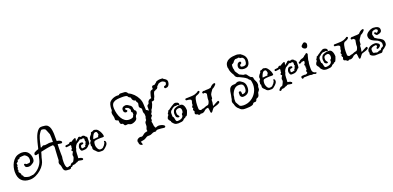

<svg xmlns="http://www.w3.org/2000/svg" viewBox="4 -1628 5551 2709"><g transform="rotate(-20 2780.0 -273.5)"><path d="M730 86Q726 86 721.5 85.5Q717 85 713 85H709Q682 85 669.5 73.5Q657 62 653 45Q649 28 646.5 9.5Q644 -9 635 -22Q632 -27 629.5 -33.5Q627 -40 627 -49Q627 -63 633 -73Q639 -83 639 -88Q639 -103 640.5 -131Q642 -159 643.5 -187.5Q645 -216 646 -230Q647 -246 648.5 -263.5Q650 -281 650 -281Q649 -295 644 -298.5Q639 -302 640 -316Q591 -313 543.5 -304Q496 -295 449 -284L437 -241Q425 -207 418.5 -173.5Q412 -140 393 -108Q372 -72 335.5 -40.5Q299 -9 255.5 11Q212 31 168 31Q87 31 44 -13Q1 -57 1 -144Q1 -176 9.5 -211.5Q18 -247 36 -279Q54 -311 81.5 -334Q109 -357 146 -363Q154 -365 162.5 -366.5Q171 -368 181 -368Q246 -368 277.5 -328.5Q309 -289 309 -233Q309 -205 297 -189.5Q285 -174 266 -166Q244 -147 208 -147Q183 -147 170 -161Q160 -166 162 -178Q161 -179 161 -180Q161 -181 160 -182Q158 -190 158 -193Q158 -205 169 -205Q182 -205 192 -193Q194 -193 195 -192.5Q196 -192 197 -192Q208 -192 221 -192.5Q234 -193 245 -197Q260 -212 260 -244Q260 -270 245 -289.5Q230 -309 207 -319H201Q182 -319 168 -317.5Q154 -316 134 -313Q130 -297 119.5 -295Q109 -293 96 -291L95 -290Q97 -275 92.5 -269Q88 -263 81 -259.5Q74 -256 66 -249L67 -245Q70 -235 70 -226Q70 -214 60 -204L58 -202Q63 -194 63 -189Q63 -177 50 -168Q57 -161 57 -151Q57 -146 55 -140Q53 -134 50 -126L51 -124Q57 -113 67 -103Q77 -93 77 -79Q77 -76 76.5 -73.5Q76 -71 75 -68Q96 -61 97 -39L98 -38Q105 -31 120 -25Q135 -19 150.5 -15.5Q166 -12 176 -12Q182 -12 187.5 -14Q193 -16 199 -16Q206 -16 209 -15L210 -16Q221 -22 228 -17Q284 -37 327.5 -83.5Q371 -130 384 -185Q389 -208 395 -230Q401 -252 407 -274L370 -265Q360 -262 353.5 -269Q347 -276 347 -284Q347 -291 352 -296Q354 -305 363 -309Q390 -325 422 -334Q426 -348 429 -361Q432 -374 435 -387Q439 -403 446 -431Q453 -459 463.5 -490.5Q474 -522 489.5 -550.5Q505 -579 524.5 -597.5Q544 -616 569 -616Q581 -616 590 -616Q599 -616 606 -614Q646 -612 665.5 -592.5Q685 -573 693 -544.5Q701 -516 703 -487Q705 -474 705 -461.5Q705 -449 705 -437V-403Q705 -393 705.5 -380.5Q706 -368 706 -353Q721 -352 735.5 -347Q750 -342 763 -332Q773 -325 773 -315Q773 -299 754 -299Q743 -299 730.5 -302Q718 -305 704 -307Q703 -291 702 -275Q701 -259 701 -243V-158Q701 -156 701.5 -145.5Q702 -135 702 -124Q702 -116 701.5 -110Q701 -104 699 -103Q698 -96 696.5 -78Q695 -60 695 -39Q695 -11 700 14.5Q705 40 720 48H733Q738 48 741 45Q748 40 753 40Q767 40 769 55Q770 58 770 63Q770 70 764.5 77Q759 84 745 86Q741 87 737.5 86.5Q734 86 730 86ZM463 -342Q466 -342 469.5 -342.5Q473 -343 477 -343Q486 -348 492 -353.5Q498 -359 510 -359Q515 -359 519.5 -357.5Q524 -356 528 -354Q546 -354 566.5 -358.5Q587 -363 606 -363Q617 -363 628 -361.5Q639 -360 651 -358Q651 -371 651.5 -386.5Q652 -402 652 -418Q652 -447 649 -475L646 -482Q645 -485 639.5 -498Q634 -511 627.5 -528Q621 -545 615 -557Q595 -575 565 -575Q560 -575 558 -576Q548 -570 537.5 -556Q527 -542 519 -528.5Q511 -515 508 -508Q492 -468 482 -426Q472 -384 463 -342Z M788 61Q784 64 778 64Q764 64 764 51Q764 46 769 39Q783 24 789 17Q795 10 816 6Q818 6 819 5.5Q820 5 821 5Q827 -3 835 -17Q843 -31 848.5 -46.5Q854 -62 851 -72Q850 -76 849.5 -79.5Q849 -83 849 -86Q849 -101 856.5 -110Q864 -119 865 -127L871 -132Q872 -133 872 -133.5Q872 -134 872 -134Q872 -138 864 -142Q856 -146 856 -153Q856 -164 862 -168.5Q868 -173 871 -174V-194Q871 -199 872 -205Q873 -211 877 -215Q875 -220 873 -224.5Q871 -229 868 -233Q855 -227 840 -226Q825 -225 811 -223H808Q802 -223 798.5 -227.5Q795 -232 795 -237Q795 -242 798 -246Q801 -250 807 -251Q817 -253 835.5 -253.5Q854 -254 860 -262L863 -266Q867 -271 872.5 -274Q878 -277 885 -275L898 -271Q913 -283 921 -287Q929 -291 948 -301Q956 -304 959 -304Q968 -304 968 -292Q968 -283 964.5 -272Q961 -261 958 -253Q964 -258 976.5 -269Q989 -280 996 -283Q1001 -291 1007 -296Q1013 -301 1023 -301Q1032 -301 1039 -292H1055Q1059 -294 1063 -295.5Q1067 -297 1072 -297Q1083 -297 1095.5 -289.5Q1108 -282 1109 -274Q1114 -270 1119 -267.5Q1124 -265 1127 -260Q1131 -253 1130.5 -246Q1130 -239 1130 -231Q1130 -219 1130 -200.5Q1130 -182 1127 -167Q1124 -152 1116 -150H1110Q1097 -129 1075 -115Q1053 -101 1019 -101Q1016 -101 1015 -102Q1012 -101 1006 -101Q990 -101 983.5 -109.5Q977 -118 975 -130Q970 -142 970 -152Q970 -167 976 -180Q981 -195 990.5 -205Q1000 -215 1017 -215Q1026 -215 1036 -212Q1048 -209 1048 -198Q1048 -192 1043 -187.5Q1038 -183 1029 -184H1025Q1011 -184 1003 -169V-155Q1003 -153 1002.5 -148.5Q1002 -144 1002 -140Q1008 -132 1015 -131Q1027 -133 1041.5 -136Q1056 -139 1061 -141Q1060 -144 1060 -149Q1060 -163 1077 -171Q1074 -176 1074 -179Q1074 -191 1090 -202Q1080 -208 1080 -219Q1080 -225 1082 -227Q1084 -229 1085 -232Q1080 -238 1080 -244Q1080 -247 1081 -249.5Q1082 -252 1082 -253Q1082 -255 1078 -257Q1074 -259 1060 -262Q1056 -261 1051 -259Q1046 -257 1041 -257Q1033 -257 1028 -262Q1024 -261 1020.5 -260.5Q1017 -260 1014 -258Q1006 -249 990.5 -240Q975 -231 960 -221Q950 -211 943 -199Q936 -187 930 -173Q932 -167 925 -150Q918 -133 916 -126Q913 -101 912.5 -86Q912 -71 912 -57Q912 -43 909 -21Q918 -19 926.5 -16.5Q935 -14 945 -13L946 -12Q954 -12 958 -4Q971 -3 971 10Q971 15 967 20Q963 25 955 24Q951 24 936.5 21.5Q922 19 905 15Q901 15 897 15.5Q893 16 889 17Q884 28 871 28H866Q856 33 846.5 38Q837 43 824 44Q814 44 809 44.5Q804 45 802 46Q802 46 800 48Q799 49 797.5 52.5Q796 56 788 61Z M1234 -2Q1198 -2 1179 -31Q1166 -41 1154.5 -54.5Q1143 -68 1143 -82Q1143 -89 1146 -96Q1141 -107 1145 -111L1146 -112Q1143 -114 1140 -118Q1137 -122 1137 -129Q1137 -139 1141 -144L1140 -145Q1139 -148 1139 -154Q1139 -165 1146.5 -175.5Q1154 -186 1161 -193Q1156 -203 1156 -212Q1156 -232 1170.5 -251Q1185 -270 1196 -282Q1194 -306 1218 -306Q1225 -306 1233.5 -312.5Q1242 -319 1255 -319Q1260 -319 1263 -318Q1266 -317 1269 -315Q1291 -315 1310.5 -292.5Q1330 -270 1342.5 -241Q1355 -212 1355 -190Q1354 -184 1348 -182.5Q1342 -181 1334 -180H1326Q1319 -180 1312.5 -180.5Q1306 -181 1303 -181Q1293 -181 1275 -180Q1257 -179 1239 -177Q1221 -175 1212 -171Q1202 -167 1198 -150Q1194 -133 1194 -110Q1194 -99 1200 -80Q1206 -61 1217.5 -46Q1229 -31 1246 -31Q1268 -31 1279.5 -37Q1291 -43 1298 -54Q1300 -59 1307 -63.5Q1314 -68 1315 -74Q1317 -80 1323 -87Q1329 -94 1331 -101Q1332 -103 1330.5 -106.5Q1329 -110 1329 -114Q1329 -117 1331 -120.5Q1333 -124 1339 -124Q1345 -124 1350.5 -116.5Q1356 -109 1356 -95Q1356 -92 1356 -89Q1356 -86 1355 -83Q1352 -71 1349 -68Q1348 -65 1345 -62Q1342 -59 1339 -54Q1332 -46 1319.5 -33.5Q1307 -21 1292.5 -11.5Q1278 -2 1266 -2ZM1200 -201Q1203 -200 1206 -200Q1209 -200 1212 -200Q1218 -200 1223.5 -200.5Q1229 -201 1235 -202Q1243 -203 1250.5 -203.5Q1258 -204 1263 -204H1277Q1276 -206 1276 -210Q1276 -223 1291 -234Q1289 -245 1287 -258Q1285 -271 1277 -280L1268 -283Q1265 -283 1263 -284Q1241 -283 1229 -265.5Q1217 -248 1210 -230Q1207 -224 1205.5 -217.5Q1204 -211 1200 -201Z M1804 105Q1781 93 1781 64V60Q1776 55 1776 48Q1776 23 1795 10Q1814 -3 1833 -3Q1840 -3 1843.5 -1.5Q1847 0 1855 0Q1864 0 1875 -8.5Q1886 -17 1898.5 -26.5Q1911 -36 1924 -39L1952 -45L1957 -48L1956 -50Q1953 -58 1953 -64Q1953 -80 1962 -96.5Q1971 -113 1969 -141Q1967 -168 1977 -180.5Q1987 -193 1994 -200Q1993 -203 1993 -210Q1993 -218 1995.5 -228Q1998 -238 2003 -248Q2003 -259 2002.5 -270Q2002 -281 2001 -291Q1997 -296 1993.5 -305Q1990 -314 1990 -327Q1990 -341 1991 -349.5Q1992 -358 1992 -363Q1992 -369 1989.5 -373Q1987 -377 1979 -384Q1968 -392 1964 -400Q1960 -408 1960 -415Q1960 -425 1963.5 -435Q1967 -445 1968 -457Q1967 -471 1958 -480.5Q1949 -490 1949 -509Q1906 -517 1900 -559Q1900 -562 1899.5 -565.5Q1899 -569 1897 -571Q1881 -580 1873 -586Q1865 -592 1857 -609Q1833 -619 1804 -619H1774Q1741 -619 1708 -614.5Q1675 -610 1651.5 -593Q1628 -576 1623 -538Q1622 -531 1622 -522.5Q1622 -514 1622 -506Q1624 -467 1634 -428.5Q1644 -390 1662.5 -357.5Q1681 -325 1709 -305.5Q1737 -286 1773 -286Q1817 -286 1835 -303Q1837 -319 1849 -331Q1850 -336 1850 -341.5Q1850 -347 1850 -354V-366Q1843 -370 1839 -374Q1835 -378 1835 -387Q1835 -398 1839 -411Q1828 -434 1814 -446Q1808 -448 1803 -450Q1798 -452 1793 -453Q1790 -454 1786 -458Q1767 -458 1767 -446Q1767 -436 1777 -430Q1789 -423 1789 -415Q1789 -408 1781.5 -403Q1774 -398 1764 -398Q1752 -398 1741 -408.5Q1730 -419 1730 -446Q1730 -465 1740 -475.5Q1750 -486 1763 -490.5Q1776 -495 1786 -495Q1801 -495 1814 -489.5Q1827 -484 1837 -475Q1854 -467 1865.5 -453Q1877 -439 1877 -418V-413Q1879 -407 1881 -401Q1883 -395 1884 -388Q1893 -383 1899.5 -375.5Q1906 -368 1906 -356Q1906 -340 1899.5 -330Q1893 -320 1886 -315L1882 -312Q1880 -305 1877.5 -299.5Q1875 -294 1871 -289Q1871 -287 1871.5 -284.5Q1872 -282 1872 -280Q1872 -274 1869 -265Q1864 -251 1847.5 -240Q1831 -229 1812 -223Q1793 -217 1780 -217Q1764 -217 1752 -224.5Q1740 -232 1728 -232Q1721 -232 1716 -230.5Q1711 -229 1703 -229Q1689 -229 1683.5 -235Q1678 -241 1675 -249Q1672 -257 1665 -263Q1644 -263 1636 -273Q1628 -283 1627 -298.5Q1626 -314 1624 -328Q1596 -336 1589 -343.5Q1582 -351 1582 -361Q1582 -366 1582.5 -370.5Q1583 -375 1583 -380Q1583 -393 1579 -406Q1570 -432 1570 -456Q1570 -472 1576.5 -478.5Q1583 -485 1584 -495Q1584 -498 1584 -501Q1584 -504 1585 -508Q1585 -511 1584.5 -513.5Q1584 -516 1584 -519Q1584 -528 1585 -536Q1586 -544 1587 -551Q1589 -565 1592.5 -579Q1596 -593 1603 -605Q1616 -624 1639 -638Q1662 -652 1689.5 -658.5Q1717 -665 1740 -662Q1743 -661 1746 -661.5Q1749 -662 1752 -662Q1761 -676 1777 -676Q1813 -676 1841 -673Q1869 -670 1885 -638Q1927 -619 1960.5 -585Q1994 -551 2014 -509Q2034 -467 2035 -423L2039 -331Q2051 -331 2058 -325Q2061 -323 2068 -308Q2070 -315 2072.5 -319.5Q2075 -324 2077 -327Q2077 -335 2076.5 -343Q2076 -351 2076 -360Q2076 -379 2081 -386Q2086 -393 2093 -396Q2100 -399 2105 -406Q2110 -424 2113 -433Q2116 -442 2123 -446Q2131 -457 2145 -459.5Q2159 -462 2168 -466Q2166 -474 2166 -477Q2166 -480 2170.5 -499Q2175 -518 2181.5 -538Q2188 -558 2194 -563Q2200 -568 2208 -571Q2216 -574 2224 -575Q2228 -579 2232 -580Q2231 -585 2230.5 -589Q2230 -593 2230 -597Q2231 -622 2247 -624.5Q2263 -627 2279 -628Q2284 -634 2290 -639Q2296 -644 2303 -648Q2307 -655 2312.5 -659.5Q2318 -664 2334 -668Q2351 -673 2369.5 -674Q2388 -675 2405 -673Q2418 -673 2422 -660Q2440 -652 2455 -638.5Q2470 -625 2470 -605Q2470 -590 2465 -572Q2460 -554 2446.5 -541Q2433 -528 2407 -528Q2398 -528 2393.5 -533.5Q2389 -539 2389 -546Q2389 -553 2393.5 -558.5Q2398 -564 2407 -564Q2433 -567 2433 -605Q2433 -610 2415.5 -622Q2398 -634 2379 -634Q2370 -634 2356 -630.5Q2342 -627 2329 -620V-619Q2318 -600 2304 -596V-594Q2298 -569 2286.5 -562Q2275 -555 2264 -553Q2261 -548 2255.5 -546Q2250 -544 2242 -543Q2229 -526 2224.5 -509Q2220 -492 2216.5 -477Q2213 -462 2203 -450Q2201 -430 2191.5 -423.5Q2182 -417 2156 -416Q2155 -400 2148.5 -378.5Q2142 -357 2132 -338Q2122 -319 2112 -309Q2111 -296 2106.5 -284Q2102 -272 2091 -259L2088 -252Q2090 -246 2091 -242.5Q2092 -239 2092 -238Q2092 -228 2089 -224Q2086 -220 2081 -218Q2080 -213 2076.5 -209.5Q2073 -206 2069 -204Q2067 -198 2067 -196Q2067 -192 2067.5 -188Q2068 -184 2068 -179Q2068 -172 2066 -165Q2064 -158 2057 -153H2056Q2060 -140 2062 -127Q2065 -109 2065 -100.5Q2065 -92 2067 -84Q2069 -76 2077 -58L2078 -54H2090Q2099 -58 2108.5 -61.5Q2118 -65 2128 -65Q2148 -65 2170 -59Q2192 -53 2206 -42Q2216 -35 2216 -25Q2216 -18 2210 -13Q2204 -8 2193 -9Q2168 -12 2150.5 -14.5Q2133 -17 2108 -17H2095Q2091 -16 2087.5 -14.5Q2084 -13 2079 -12Q2073 0 2057 0Q2053 0 2049 -1Q2045 -2 2040 -2Q2024 -2 2003.5 10Q1983 22 1954 22Q1950 22 1946.5 21.5Q1943 21 1940 20Q1920 24 1901 38Q1882 52 1855 56Q1849 57 1835.5 59Q1822 61 1817 64Q1817 65 1823.5 79Q1830 93 1830 103Q1830 112 1823 112Q1817 112 1804 105Z M2405 1Q2371 1 2351.5 -13.5Q2332 -28 2318 -50Q2314 -55 2316 -64Q2306 -74 2296.5 -87Q2287 -100 2287 -115Q2287 -121 2290 -126Q2293 -131 2297 -135V-136Q2297 -144 2303 -149.5Q2309 -155 2315 -159Q2310 -165 2310 -173Q2310 -180 2314 -186Q2318 -192 2324 -197L2327 -201Q2326 -215 2334 -218.5Q2342 -222 2351 -225Q2358 -233 2367 -238.5Q2376 -244 2386 -250Q2399 -262 2415 -269Q2426 -275 2435 -281Q2444 -287 2459 -287Q2464 -287 2468.5 -286Q2473 -285 2477 -283Q2494 -280 2502 -269.5Q2510 -259 2510 -250Q2510 -238 2500 -238Q2490 -238 2476 -249Q2471 -244 2464 -244H2440Q2436 -244 2431.5 -243Q2427 -242 2423 -240Q2418 -236 2412.5 -233Q2407 -230 2402 -227Q2395 -220 2387.5 -213.5Q2380 -207 2371 -202Q2358 -182 2359 -170.5Q2360 -159 2359 -134Q2359 -133 2360.5 -124.5Q2362 -116 2360 -114Q2371 -108 2374.5 -95Q2378 -82 2380 -68Q2382 -54 2387.5 -44Q2393 -34 2408 -34Q2437 -34 2461 -44.5Q2485 -55 2495 -80Q2495 -84 2494.5 -87.5Q2494 -91 2494 -95Q2494 -101 2496 -106.5Q2498 -112 2505 -116L2509 -118Q2518 -133 2518 -153Q2518 -169 2511.5 -182Q2505 -195 2491 -199Q2470 -199 2457 -195Q2453 -193 2448.5 -190.5Q2444 -188 2441 -185Q2433 -179 2430.5 -170Q2428 -161 2428 -151Q2428 -144 2428.5 -137Q2429 -130 2430 -125Q2432 -119 2436.5 -113.5Q2441 -108 2446 -101Q2452 -94 2452 -88Q2452 -78 2437 -78Q2425 -78 2411.5 -89.5Q2398 -101 2399 -126Q2398 -130 2397.5 -134Q2397 -138 2397 -143H2396Q2396 -169 2407.5 -190.5Q2419 -212 2442 -220Q2474 -235 2515 -235Q2543 -235 2557 -217.5Q2571 -200 2576 -175.5Q2581 -151 2581 -130Q2581 -132 2578 -122Q2575 -112 2569.5 -97Q2564 -82 2557.5 -70Q2551 -58 2544 -57Q2534 -57 2528 -50Q2522 -36 2505 -36L2503 -33Q2502 -32 2500.5 -31.5Q2499 -31 2497 -30L2494 -26Q2481 -8 2453.5 -3.5Q2426 1 2405 1Z M2908 12Q2901 19 2895 19Q2883 19 2883 2Q2883 -14 2880 -30.5Q2877 -47 2874 -63Q2867 -63 2861.5 -62.5Q2856 -62 2851 -61Q2839 -54 2825 -50Q2821 -46 2816.5 -41Q2812 -36 2802 -29Q2795 -24 2785.5 -20.5Q2776 -17 2765 -17Q2761 -17 2757.5 -18Q2754 -19 2752 -20L2750 -21L2748 -20Q2744 -16 2739 -13.5Q2734 -11 2728 -11Q2719 -11 2713 -16.5Q2707 -22 2702 -28Q2669 -32 2669 -51Q2669 -61 2677 -82Q2664 -95 2664 -107Q2664 -118 2676 -128Q2665 -138 2665 -146Q2665 -153 2671 -159.5Q2677 -166 2682 -175Q2681 -179 2681 -185Q2681 -202 2686.5 -215Q2692 -228 2692 -238Q2692 -249 2679 -256Q2666 -263 2625 -266Q2618 -266 2615 -270.5Q2612 -275 2612 -279Q2612 -294 2627 -294H2645Q2662 -294 2674 -295Q2686 -296 2702 -296Q2730 -296 2762 -304Q2775 -311 2788 -315Q2801 -319 2813 -330Q2817 -334 2823 -334Q2829 -334 2833.5 -329.5Q2838 -325 2838 -320Q2838 -314 2833 -309Q2823 -298 2807 -290Q2791 -282 2774 -277Q2769 -274 2765 -269Q2757 -260 2751 -236.5Q2745 -213 2742.5 -188.5Q2740 -164 2740 -150V-120Q2740 -110 2740.5 -100Q2741 -90 2743 -82L2755 -73Q2761 -68 2769 -68Q2778 -68 2786 -72.5Q2794 -77 2804 -77Q2806 -77 2809 -77Q2812 -77 2814 -78Q2823 -83 2839 -88Q2847 -91 2856 -94.5Q2865 -98 2875 -98Q2889 -98 2898 -114Q2907 -130 2913 -152V-166Q2913 -191 2917.5 -211.5Q2922 -232 2925 -254Q2917 -267 2900 -277Q2896 -276 2893.5 -276Q2891 -276 2889 -275Q2888 -275 2887 -274.5Q2886 -274 2884 -274Q2876 -274 2872 -279Q2868 -284 2868 -289Q2868 -300 2879 -303Q2884 -308 2892 -308Q2894 -308 2897 -308Q2900 -308 2903 -306Q2917 -309 2931 -309Q2952 -309 2969.5 -310Q2987 -311 3003 -316Q3016 -332 3031.5 -343.5Q3047 -355 3065 -359Q3067 -359 3068.5 -359.5Q3070 -360 3071 -360Q3084 -360 3084 -348Q3084 -341 3079 -336Q3052 -303 3021 -291Q3003 -266 2989 -245Q2975 -224 2975 -203Q2975 -188 2973 -172.5Q2971 -157 2960 -155Q2959 -149 2958.5 -142.5Q2958 -136 2958 -130Q2958 -123 2958 -116.5Q2958 -110 2956 -104Q2956 -97 2953 -88Q2950 -79 2950 -71Q2950 -68 2952 -62Q2972 -74 2991.5 -84.5Q3011 -95 3030 -104Q3039 -109 3044.5 -103Q3050 -97 3050 -89Q3050 -79 3042 -74Q3019 -59 3001.5 -54.5Q2984 -50 2951 -39Q2938 -30 2928 -14.5Q2918 1 2908 12Z M3355 129Q3307 129 3279 93Q3259 79 3247.5 58.5Q3236 38 3231 13Q3226 2 3222 -7.5Q3218 -17 3218 -25Q3218 -36 3221.5 -44.5Q3225 -53 3228 -61Q3230 -74 3232 -87.5Q3234 -101 3238 -114Q3242 -146 3248 -177Q3254 -208 3273.5 -228Q3293 -248 3334 -247Q3352 -246 3364.5 -255.5Q3377 -265 3395 -265Q3418 -265 3431 -255Q3444 -245 3461 -234Q3463 -233 3464 -232Q3465 -231 3466 -229Q3496 -203 3496 -147Q3496 -92 3468 -65.5Q3440 -39 3392 -39Q3377 -39 3367.5 -48.5Q3358 -58 3354 -68L3353 -74V-109Q3353 -119 3358.5 -123.5Q3364 -128 3371 -128Q3378 -128 3383.5 -123.5Q3389 -119 3390 -109L3392 -76Q3425 -76 3442 -91.5Q3459 -107 3459 -147Q3459 -183 3444 -199.5Q3429 -216 3388 -216Q3345 -216 3316.5 -184.5Q3288 -153 3274 -108Q3273 -82 3265 -56Q3264 -50 3264 -43.5Q3264 -37 3264 -30Q3264 -23 3264 -16Q3264 -9 3265 -3Q3273 13 3284.5 32.5Q3296 52 3304 64Q3325 76 3359 76Q3421 76 3472 44.5Q3523 13 3553 -39.5Q3583 -92 3583 -154Q3583 -168 3579.5 -193.5Q3576 -219 3567 -230Q3556 -235 3549.5 -242.5Q3543 -250 3539 -258Q3517 -277 3490.5 -291Q3464 -305 3436 -318L3430 -321Q3415 -322 3397 -335.5Q3379 -349 3372 -379Q3354 -405 3342.5 -433.5Q3331 -462 3331 -486V-488Q3326 -496 3326 -507Q3326 -548 3343.5 -572.5Q3361 -597 3388.5 -609Q3416 -621 3446.5 -625Q3477 -629 3502 -629Q3523 -629 3547 -620Q3552 -620 3557.5 -618.5Q3563 -617 3565 -612Q3582 -603 3595 -589Q3613 -575 3622.5 -552Q3632 -529 3632 -510Q3632 -483 3624.5 -459Q3617 -435 3597.5 -420Q3578 -405 3540 -405Q3514 -405 3490 -418Q3466 -431 3466 -462Q3466 -479 3476 -498Q3486 -517 3510 -521Q3520 -523 3525.5 -517Q3531 -511 3531 -503Q3531 -497 3527.5 -492Q3524 -487 3516 -485Q3512 -484 3507.5 -478.5Q3503 -473 3503 -462Q3503 -449 3516.5 -445.5Q3530 -442 3540 -442Q3573 -442 3584 -459Q3595 -476 3595 -510Q3595 -536 3578 -553Q3572 -557 3570 -561Q3563 -565 3555 -565Q3538 -565 3532.5 -569.5Q3527 -574 3528 -581L3524 -580Q3521 -579 3518.5 -579.5Q3516 -580 3515 -580H3510Q3506 -577 3499 -577H3467Q3457 -570 3449 -564Q3441 -558 3435 -547Q3427 -534 3413 -528Q3399 -522 3397 -519Q3394 -506 3394.5 -492Q3395 -478 3395 -464Q3400 -455 3401 -443Q3402 -439 3402.5 -433Q3403 -427 3403 -421Q3411 -404 3423.5 -388Q3436 -372 3446 -355L3452 -352Q3466 -345 3478 -339.5Q3490 -334 3501 -328Q3503 -328 3504.5 -328.5Q3506 -329 3507 -329Q3533 -329 3545 -316Q3557 -303 3567 -286Q3578 -276 3588 -263Q3604 -261 3611.5 -254Q3619 -247 3620 -226Q3622 -209 3635 -187.5Q3648 -166 3648 -133Q3648 -117 3642.5 -109.5Q3637 -102 3638 -83Q3640 -60 3631.5 -50.5Q3623 -41 3613 -25Q3613 -26 3612.5 -26Q3612 -26 3612 -27Q3607 -8 3604 7Q3601 22 3592.5 32Q3584 42 3564 49L3556 53Q3549 78 3540 83.5Q3531 89 3520.5 87.5Q3510 86 3496 92Q3496 92 3494 96L3492 100Q3486 112 3468.5 118Q3451 124 3428.5 126.5Q3406 129 3386 129Q3366 129 3355 129Z M3776 -2Q3740 -2 3721 -31Q3708 -41 3696.5 -54.5Q3685 -68 3685 -82Q3685 -89 3688 -96Q3683 -107 3687 -111L3688 -112Q3685 -114 3682 -118Q3679 -122 3679 -129Q3679 -139 3683 -144L3682 -145Q3681 -148 3681 -154Q3681 -165 3688.5 -175.5Q3696 -186 3703 -193Q3698 -203 3698 -212Q3698 -232 3712.5 -251Q3727 -270 3738 -282Q3736 -306 3760 -306Q3767 -306 3775.5 -312.5Q3784 -319 3797 -319Q3802 -319 3805 -318Q3808 -317 3811 -315Q3833 -315 3852.5 -292.5Q3872 -270 3884.5 -241Q3897 -212 3897 -190Q3896 -184 3890 -182.5Q3884 -181 3876 -180H3868Q3861 -180 3854.5 -180.5Q3848 -181 3845 -181Q3835 -181 3817 -180Q3799 -179 3781 -177Q3763 -175 3754 -171Q3744 -167 3740 -150Q3736 -133 3736 -110Q3736 -99 3742 -80Q3748 -61 3759.5 -46Q3771 -31 3788 -31Q3810 -31 3821.5 -37Q3833 -43 3840 -54Q3842 -59 3849 -63.5Q3856 -68 3857 -74Q3859 -80 3865 -87Q3871 -94 3873 -101Q3874 -103 3872.5 -106.5Q3871 -110 3871 -114Q3871 -117 3873 -120.5Q3875 -124 3881 -124Q3887 -124 3892.5 -116.5Q3898 -109 3898 -95Q3898 -92 3898 -89Q3898 -86 3897 -83Q3894 -71 3891 -68Q3890 -65 3887 -62Q3884 -59 3881 -54Q3874 -46 3861.5 -33.5Q3849 -21 3834.5 -11.5Q3820 -2 3808 -2ZM3742 -201Q3745 -200 3748 -200Q3751 -200 3754 -200Q3760 -200 3765.5 -200.5Q3771 -201 3777 -202Q3785 -203 3792.5 -203.5Q3800 -204 3805 -204H3819Q3818 -206 3818 -210Q3818 -223 3833 -234Q3831 -245 3829 -258Q3827 -271 3819 -280L3810 -283Q3807 -283 3805 -284Q3783 -283 3771 -265.5Q3759 -248 3752 -230Q3749 -224 3747.5 -217.5Q3746 -211 3742 -201Z M3928 61Q3924 64 3918 64Q3904 64 3904 51Q3904 46 3909 39Q3923 24 3929 17Q3935 10 3956 6Q3958 6 3959 5.5Q3960 5 3961 5Q3967 -3 3975 -17Q3983 -31 3988.5 -46.5Q3994 -62 3991 -72Q3990 -76 3989.5 -79.5Q3989 -83 3989 -86Q3989 -101 3996.5 -110Q4004 -119 4005 -127L4011 -132Q4012 -133 4012 -133.5Q4012 -134 4012 -134Q4012 -138 4004 -142Q3996 -146 3996 -153Q3996 -164 4002 -168.5Q4008 -173 4011 -174V-194Q4011 -199 4012 -205Q4013 -211 4017 -215Q4015 -220 4013 -224.5Q4011 -229 4008 -233Q3995 -227 3980 -226Q3965 -225 3951 -223H3948Q3942 -223 3938.5 -227.5Q3935 -232 3935 -237Q3935 -242 3938 -246Q3941 -250 3947 -251Q3957 -253 3975.5 -253.5Q3994 -254 4000 -262L4003 -266Q4007 -271 4012.5 -274Q4018 -277 4025 -275L4038 -271Q4053 -283 4061 -287Q4069 -291 4088 -301Q4096 -304 4099 -304Q4108 -304 4108 -292Q4108 -283 4104.5 -272Q4101 -261 4098 -253Q4104 -258 4116.5 -269Q4129 -280 4136 -283Q4141 -291 4147 -296Q4153 -301 4163 -301Q4172 -301 4179 -292H4195Q4199 -294 4203 -295.5Q4207 -297 4212 -297Q4223 -297 4235.5 -289.5Q4248 -282 4249 -274Q4254 -270 4259 -267.5Q4264 -265 4267 -260Q4271 -253 4270.5 -246Q4270 -239 4270 -231Q4270 -219 4270 -200.5Q4270 -182 4267 -167Q4264 -152 4256 -150H4250Q4237 -129 4215 -115Q4193 -101 4159 -101Q4156 -101 4155 -102Q4152 -101 4146 -101Q4130 -101 4123.5 -109.5Q4117 -118 4115 -130Q4110 -142 4110 -152Q4110 -167 4116 -180Q4121 -195 4130.5 -205Q4140 -215 4157 -215Q4166 -215 4176 -212Q4188 -209 4188 -198Q4188 -192 4183 -187.5Q4178 -183 4169 -184H4165Q4151 -184 4143 -169V-155Q4143 -153 4142.5 -148.5Q4142 -144 4142 -140Q4148 -132 4155 -131Q4167 -133 4181.5 -136Q4196 -139 4201 -141Q4200 -144 4200 -149Q4200 -163 4217 -171Q4214 -176 4214 -179Q4214 -191 4230 -202Q4220 -208 4220 -219Q4220 -225 4222 -227Q4224 -229 4225 -232Q4220 -238 4220 -244Q4220 -247 4221 -249.5Q4222 -252 4222 -253Q4222 -255 4218 -257Q4214 -259 4200 -262Q4196 -261 4191 -259Q4186 -257 4181 -257Q4173 -257 4168 -262Q4164 -261 4160.5 -260.5Q4157 -260 4154 -258Q4146 -249 4130.5 -240Q4115 -231 4100 -221Q4090 -211 4083 -199Q4076 -187 4070 -173Q4072 -167 4065 -150Q4058 -133 4056 -126Q4053 -101 4052.5 -86Q4052 -71 4052 -57Q4052 -43 4049 -21Q4058 -19 4066.5 -16.5Q4075 -14 4085 -13L4086 -12Q4094 -12 4098 -4Q4111 -3 4111 10Q4111 15 4107 20Q4103 25 4095 24Q4091 24 4076.5 21.5Q4062 19 4045 15Q4041 15 4037 15.5Q4033 16 4029 17Q4024 28 4011 28H4006Q3996 33 3986.5 38Q3977 43 3964 44Q3954 44 3949 44.5Q3944 45 3942 46Q3942 46 3940 48Q3939 49 3937.5 52.5Q3936 56 3928 61Z M4456 -378Q4441 -378 4425 -390.5Q4409 -403 4409 -421Q4409 -429 4418 -438Q4427 -447 4433 -452L4447 -463Q4449 -465 4453.5 -465.5Q4458 -466 4461 -466Q4474 -466 4483 -453.5Q4492 -441 4492 -432Q4492 -424 4488.5 -411Q4485 -398 4477.5 -388Q4470 -378 4456 -378ZM4466 8Q4466 8 4460 6Q4458 6 4455 5Q4452 4 4449 3Q4442 1 4436 -0.5Q4430 -2 4428 -2Q4424 -2 4418 0Q4412 2 4410 2Q4409 2 4406.5 1Q4404 0 4403 0Q4400 -1 4397 -2Q4394 -3 4390 -3Q4385 -5 4378 -4.5Q4371 -4 4368 -4L4307 -3Q4304 -3 4303 -4Q4295 0 4289 0H4286Q4279 10 4272 10Q4265 10 4261 2Q4257 -6 4257 -16Q4257 -30 4271 -30H4274Q4280 -35 4288 -35Q4291 -35 4297 -33Q4303 -35 4307 -35Q4313 -35 4317.5 -33.5Q4322 -32 4328 -32Q4333 -32 4341 -36Q4349 -40 4355 -44L4358 -53Q4351 -65 4351 -74Q4351 -86 4365 -94Q4362 -100 4362 -105Q4362 -112 4369 -119Q4360 -124 4360 -132Q4360 -137 4364 -144Q4366 -146 4367 -148Q4356 -153 4356 -167Q4356 -179 4368 -181Q4368 -183 4367.5 -184Q4367 -185 4367 -186Q4367 -192 4370 -196Q4373 -200 4377 -203Q4370 -211 4372 -220Q4368 -224 4359 -222Q4358 -222 4357 -221.5Q4356 -221 4354 -221Q4348 -219 4346 -219L4336 -221Q4334 -219 4334 -218Q4323 -208 4314.5 -206Q4306 -204 4306 -204Q4292 -204 4292 -219Q4292 -224 4295.5 -228.5Q4299 -233 4306 -233H4309Q4317 -247 4335 -255Q4353 -263 4369 -265Q4374 -268 4379 -271Q4384 -274 4388 -277Q4390 -278 4391.5 -280Q4393 -282 4394 -283L4396 -285Q4397 -286 4397 -286.5Q4397 -287 4397 -287L4405 -292L4414 -297Q4415 -297 4419 -301Q4422 -304 4427.5 -309Q4433 -314 4437 -313Q4447 -313 4449.5 -308Q4452 -303 4452 -295Q4453 -288 4452 -286Q4451 -285 4449.5 -281.5Q4448 -278 4446 -270Q4442 -257 4438.5 -241.5Q4435 -226 4431 -211Q4430 -207 4431 -202.5Q4432 -198 4431 -193Q4429 -183 4427 -173.5Q4425 -164 4424 -154Q4423 -142 4422.5 -124.5Q4422 -107 4422 -93.5Q4422 -80 4422 -77Q4422 -74 4423.5 -64Q4425 -54 4427 -47Q4433 -33 4448 -22Q4450 -21 4453 -20Q4456 -19 4458 -18L4470 -15Q4474 -14 4477.5 -12Q4481 -10 4481 -7V-6Q4481 -1 4476 3.5Q4471 8 4466 8Z M4634 1Q4600 1 4580.5 -13.5Q4561 -28 4547 -50Q4543 -55 4545 -64Q4535 -74 4525.5 -87Q4516 -100 4516 -115Q4516 -121 4519 -126Q4522 -131 4526 -135V-136Q4526 -144 4532 -149.5Q4538 -155 4544 -159Q4539 -165 4539 -173Q4539 -180 4543 -186Q4547 -192 4553 -197L4556 -201Q4555 -215 4563 -218.5Q4571 -222 4580 -225Q4587 -233 4596 -238.5Q4605 -244 4615 -250Q4628 -262 4644 -269Q4655 -275 4664 -281Q4673 -287 4688 -287Q4693 -287 4697.5 -286Q4702 -285 4706 -283Q4723 -280 4731 -269.5Q4739 -259 4739 -250Q4739 -238 4729 -238Q4719 -238 4705 -249Q4700 -244 4693 -244H4669Q4665 -244 4660.5 -243Q4656 -242 4652 -240Q4647 -236 4641.5 -233Q4636 -230 4631 -227Q4624 -220 4616.5 -213.5Q4609 -207 4600 -202Q4587 -182 4588 -170.5Q4589 -159 4588 -134Q4588 -133 4589.5 -124.5Q4591 -116 4589 -114Q4600 -108 4603.5 -95Q4607 -82 4609 -68Q4611 -54 4616.5 -44Q4622 -34 4637 -34Q4666 -34 4690 -44.5Q4714 -55 4724 -80Q4724 -84 4723.5 -87.5Q4723 -91 4723 -95Q4723 -101 4725 -106.5Q4727 -112 4734 -116L4738 -118Q4747 -133 4747 -153Q4747 -169 4740.5 -182Q4734 -195 4720 -199Q4699 -199 4686 -195Q4682 -193 4677.5 -190.5Q4673 -188 4670 -185Q4662 -179 4659.5 -170Q4657 -161 4657 -151Q4657 -144 4657.5 -137Q4658 -130 4659 -125Q4661 -119 4665.5 -113.5Q4670 -108 4675 -101Q4681 -94 4681 -88Q4681 -78 4666 -78Q4654 -78 4640.5 -89.5Q4627 -101 4628 -126Q4627 -130 4626.5 -134Q4626 -138 4626 -143H4625Q4625 -169 4636.5 -190.5Q4648 -212 4671 -220Q4703 -235 4744 -235Q4772 -235 4786 -217.5Q4800 -200 4805 -175.5Q4810 -151 4810 -130Q4810 -132 4807 -122Q4804 -112 4798.5 -97Q4793 -82 4786.5 -70Q4780 -58 4773 -57Q4763 -57 4757 -50Q4751 -36 4734 -36L4732 -33Q4731 -32 4729.5 -31.5Q4728 -31 4726 -30L4723 -26Q4710 -8 4682.5 -3.5Q4655 1 4634 1Z M5137 12Q5130 19 5124 19Q5112 19 5112 2Q5112 -14 5109 -30.5Q5106 -47 5103 -63Q5096 -63 5090.5 -62.5Q5085 -62 5080 -61Q5068 -54 5054 -50Q5050 -46 5045.5 -41Q5041 -36 5031 -29Q5024 -24 5014.5 -20.5Q5005 -17 4994 -17Q4990 -17 4986.5 -18Q4983 -19 4981 -20L4979 -21L4977 -20Q4973 -16 4968 -13.5Q4963 -11 4957 -11Q4948 -11 4942 -16.5Q4936 -22 4931 -28Q4898 -32 4898 -51Q4898 -61 4906 -82Q4893 -95 4893 -107Q4893 -118 4905 -128Q4894 -138 4894 -146Q4894 -153 4900 -159.5Q4906 -166 4911 -175Q4910 -179 4910 -185Q4910 -202 4915.5 -215Q4921 -228 4921 -238Q4921 -249 4908 -256Q4895 -263 4854 -266Q4847 -266 4844 -270.5Q4841 -275 4841 -279Q4841 -294 4856 -294H4874Q4891 -294 4903 -295Q4915 -296 4931 -296Q4959 -296 4991 -304Q5004 -311 5017 -315Q5030 -319 5042 -330Q5046 -334 5052 -334Q5058 -334 5062.5 -329.5Q5067 -325 5067 -320Q5067 -314 5062 -309Q5052 -298 5036 -290Q5020 -282 5003 -277Q4998 -274 4994 -269Q4986 -260 4980 -236.5Q4974 -213 4971.5 -188.5Q4969 -164 4969 -150V-120Q4969 -110 4969.5 -100Q4970 -90 4972 -82L4984 -73Q4990 -68 4998 -68Q5007 -68 5015 -72.5Q5023 -77 5033 -77Q5035 -77 5038 -77Q5041 -77 5043 -78Q5052 -83 5068 -88Q5076 -91 5085 -94.5Q5094 -98 5104 -98Q5118 -98 5127 -114Q5136 -130 5142 -152V-166Q5142 -191 5146.5 -211.5Q5151 -232 5154 -254Q5146 -267 5129 -277Q5125 -276 5122.5 -276Q5120 -276 5118 -275Q5117 -275 5116 -274.5Q5115 -274 5113 -274Q5105 -274 5101 -279Q5097 -284 5097 -289Q5097 -300 5108 -303Q5113 -308 5121 -308Q5123 -308 5126 -308Q5129 -308 5132 -306Q5146 -309 5160 -309Q5181 -309 5198.5 -310Q5216 -311 5232 -316Q5245 -332 5260.5 -343.5Q5276 -355 5294 -359Q5296 -359 5297.5 -359.5Q5299 -360 5300 -360Q5313 -360 5313 -348Q5313 -341 5308 -336Q5281 -303 5250 -291Q5232 -266 5218 -245Q5204 -224 5204 -203Q5204 -188 5202 -172.5Q5200 -157 5189 -155Q5188 -149 5187.5 -142.5Q5187 -136 5187 -130Q5187 -123 5187 -116.5Q5187 -110 5185 -104Q5185 -97 5182 -88Q5179 -79 5179 -71Q5179 -68 5181 -62Q5201 -74 5220.5 -84.5Q5240 -95 5259 -104Q5268 -109 5273.5 -103Q5279 -97 5279 -89Q5279 -79 5271 -74Q5248 -59 5230.5 -54.5Q5213 -50 5180 -39Q5167 -30 5157 -14.5Q5147 1 5137 12Z M5347 49Q5335 49 5317.5 43.5Q5300 38 5287 28Q5274 18 5274 5Q5274 -4 5281 -12Q5273 -18 5273 -29Q5273 -57 5291 -75.5Q5309 -94 5334.5 -103Q5360 -112 5381 -112H5395Q5398 -112 5401 -112Q5404 -112 5408 -110Q5417 -108 5420 -106Q5433 -100 5444 -90.5Q5455 -81 5455 -68Q5455 -54 5439 -41.5Q5423 -29 5414 -27Q5411 -26 5406 -26Q5395 -26 5395 -36Q5395 -51 5408 -58L5410 -59Q5410 -78 5404 -82Q5398 -84 5395 -84Q5384 -84 5366 -80Q5348 -76 5334.5 -67Q5321 -58 5321 -42Q5321 -34 5321.5 -21Q5322 -8 5327 1.5Q5332 11 5344 11Q5353 11 5361.5 14Q5370 17 5378 19L5393 18Q5399 15 5408.5 10Q5418 5 5435 5H5441Q5442 3 5444 1Q5450 -14 5464 -21.5Q5478 -29 5490 -36Q5494 -45 5494 -73Q5494 -90 5480.5 -105Q5467 -120 5448 -133Q5422 -144 5395 -155.5Q5368 -167 5349.5 -187Q5331 -207 5331 -243Q5331 -261 5344.5 -276.5Q5358 -292 5377 -303.5Q5396 -315 5414.5 -321Q5433 -327 5443 -327Q5463 -327 5485.5 -322.5Q5508 -318 5523.5 -305Q5539 -292 5539 -265Q5539 -240 5520.5 -228.5Q5502 -217 5483 -215Q5480 -214 5477 -213.5Q5474 -213 5471 -213Q5461 -213 5453.5 -218.5Q5446 -224 5441 -232L5439 -235Q5434 -241 5434 -249Q5434 -259 5446 -259Q5451 -259 5456 -256.5Q5461 -254 5465 -248L5467 -245Q5467 -245 5467 -244.5Q5467 -244 5468 -244L5469 -243Q5473 -243 5475 -244Q5483 -247 5490.5 -257Q5498 -267 5498 -275Q5498 -280 5488 -288Q5478 -296 5466 -296Q5457 -296 5438 -290.5Q5419 -285 5415 -274Q5412 -266 5409.5 -260Q5407 -254 5404 -249Q5404 -248 5403.5 -246Q5403 -244 5403 -242Q5403 -233 5406.5 -223.5Q5410 -214 5414 -200Q5415 -196 5415 -193.5Q5415 -191 5415 -189Q5425 -182 5436 -174.5Q5447 -167 5457 -161Q5489 -148 5514 -128.5Q5539 -109 5539 -68Q5539 -47 5531 -36Q5523 -25 5512 -17Q5506 -9 5495.5 -2Q5485 5 5468 16Q5465 21 5463 24.5Q5461 28 5459 30Q5455 37 5449.5 42Q5444 47 5430 47H5400Q5397 48 5394 48Q5391 48 5388 48H5378Q5371 48 5363 48.5Q5355 49 5347 49Z"/></g></svg>

Font: Are You Serious
Style: Regular
Weight: 400
Designer: Robert E. Leuschke
Foundry: Robert E. Leuschke
Version: Version 1.100